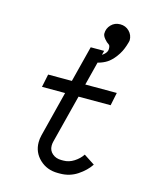

<svg xmlns="http://www.w3.org/2000/svg" viewBox="-127 -945 854 1046"><g transform="rotate(15 300.0 -422.5)"><path d="M312.5 12.2H300.3Q238.8 12.2 197.5 -26.9Q156.2 -65.9 156.2 -123Q156.2 -142.6 161.1 -162.1L226.1 -418.9H95.7L110.8 -492.2H244.6L296.4 -695.8H372.1L320.3 -492.2H498L482.9 -418.9H301.8L232.4 -146.5Q229.5 -135.3 229.5 -123Q229.5 -95.7 249.8 -78.4Q270 -61 300.3 -61H312.5Q343.3 -61 371.6 -79.1Q399.9 -97.2 416.5 -122.6L478 -82.5Q454.1 -45.9 410.4 -16.8Q366.7 12.2 312.5 12.2ZM386.2 -736.8Q375 -743.2 361.8 -759Q348.6 -774.9 348.6 -787.6Q348.6 -816.4 368.9 -837.4Q389.2 -858.4 419.9 -858.4Q450.7 -858.4 471.2 -837.6Q491.7 -816.9 491.7 -787.6Q491.2 -784.2 490 -778.1Q488.8 -772 482.9 -754.6Q477.1 -737.3 469.2 -721.4Q461.4 -705.6 447 -686.3Q432.6 -667 415 -653.1Q397.5 -639.2 370.8 -629.6Q344.2 -620.1 313.5 -620.1L312 -647.9Q325.7 -650.9 343 -658.2Q360.4 -665.5 377.4 -680.4Q394.5 -695.3 394.5 -712.4Q394.5 -732.4 386.2 -736.8Z"/></g></svg>

Font: Anka/Coder
Style: Italic
Weight: 400
Italic angle: -12°
Monospace: yes
Version: Version 001.100